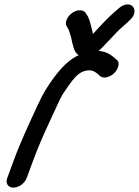

<svg xmlns="http://www.w3.org/2000/svg" viewBox="-20 -783 636 879"><path d="M284.5 -691C280.3 -679.6 280.2 -669.1 287 -659.5L291.5 -652.3C295.7 -645.7 300.8 -628.1 304.7 -614.9C307.9 -605.3 309 -591.2 313.6 -577.1C317.4 -562.3 323.9 -525.7 365 -523C404.7 -520.9 434.4 -551.8 450.5 -568.1C470.2 -588.8 488.4 -607.9 510.2 -630.9C528.2 -651 547.5 -664.9 566.4 -683.1L575.4 -691.8C623.3 -736 579.3 -791.4 524.3 -745.7L513.6 -736.3C506.4 -730.1 500.2 -723.8 487.8 -713.1C457.4 -685.6 431.7 -654.6 405.4 -627.5C403.4 -637.3 400.3 -652.5 396.7 -664.9C392.5 -678.7 388.5 -700.3 377 -716.2L372.3 -723.7C367.4 -731.5 356.4 -736 345.2 -736C319.1 -736 293 -714 284.5 -691ZM102.2 32 134.3 -55C153.3 -106.2 180.1 -168.7 203.7 -218.6L239.4 -296C251.4 -323.2 261.4 -342.6 269.2 -354.9C311.7 -416.7 338.1 -461 389.5 -461C407.4 -461 424.2 -448.8 435 -437.6C451.2 -419.9 481.4 -429.2 499.8 -445.4C517.5 -461 533.1 -492.8 515 -508.8C494.7 -526.8 469.9 -550 423.4 -550C396.6 -550 372.5 -543.8 351.7 -535.7C295.4 -513.5 256.2 -467.5 224.4 -424.5C197.3 -386.8 178.1 -357.7 153.2 -303.2C116.6 -224 76.9 -140.3 45.3 -55L13.2 32C3.8 57.3 17.9 76 41.4 76C64.9 76 92.8 57.3 102.2 32Z"/></svg>

Font: Just Breathe
Style: BdObl7
Weight: 400
Foundry: Cannot Into Space Fonts
Version: Version 0.72